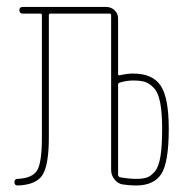

<svg xmlns="http://www.w3.org/2000/svg" viewBox="-20 -540 540 566"><path d="M328.1 -291V-24.4Q328.1 -20.5 333 -17.6Q360.4 -12.7 381.3 -12.7Q402.3 -12.7 414.1 -17.1Q425.8 -21.5 437 -35.2Q448.2 -48.8 453.1 -79.6Q458 -110.4 458 -160.2Q458 -208 452.1 -237.8Q446.3 -267.6 433.1 -281.2Q419.9 -294.9 406.7 -298.8Q393.6 -302.7 372.1 -302.7Q354.5 -302.7 334 -296.9Q328.1 -294.9 328.1 -291ZM32.2 6.8Q22.5 6.8 22.5 -2.9Q22.5 -12.7 32.2 -12.7Q75.2 -14.6 89.4 -37.6Q103.5 -60.5 103.5 -134.8V-495.1Q103.5 -500 98.6 -500H46.9Q37.1 -500 37.1 -509.8Q37.1 -519.5 46.9 -519.5H293Q307.6 -519.5 317.9 -509.8Q328.1 -500 328.1 -485.4V-321.3Q328.1 -316.4 334 -318.4Q356.4 -323.2 372.1 -323.2Q429.7 -323.2 453.6 -287.6Q477.5 -252 477.5 -160.2Q477.5 -61.5 455.6 -27.3Q433.6 6.8 380.9 6.8Q364.3 6.8 342.8 3.9Q328.1 2 317.9 -10.7Q307.6 -23.4 307.6 -39.1V-495.1Q307.6 -500 302.7 -500H128.9Q124 -500 124 -495.1V-134.8Q124 -55.7 106 -25.4Q87.9 4.9 32.2 6.8Z"/></svg>

Font: Rounded-X Mgen+ 1m thin
Style: Regular
Weight: 100
Designer: [Source Han Sans]
Ryoko NISHIZUKA  (kana & ideographs); Paul D. Hunt (Latin, Greek & Cyrillic); Wenlong ZHANG  (bopomofo
Version: Version 1.059.20150602